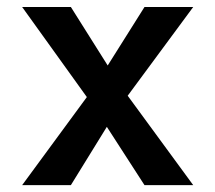

<svg xmlns="http://www.w3.org/2000/svg" viewBox="-20 -538 626 558"><path d="M44.4 0 232.4 -255.9 44.4 -517.6H186L293 -347.7L399.9 -517.6H541.5L351.1 -259.8L541.5 0H399.9L290.5 -169.4L186 0Z"/></svg>

Font: Cascadia Code SemiBold
Style: Regular
Weight: 600
Monospace: yes
Designer: Aaron Bell
Foundry: Saja Typeworks
Version: Version 2404.023; ttfautohint (v1.8.4)